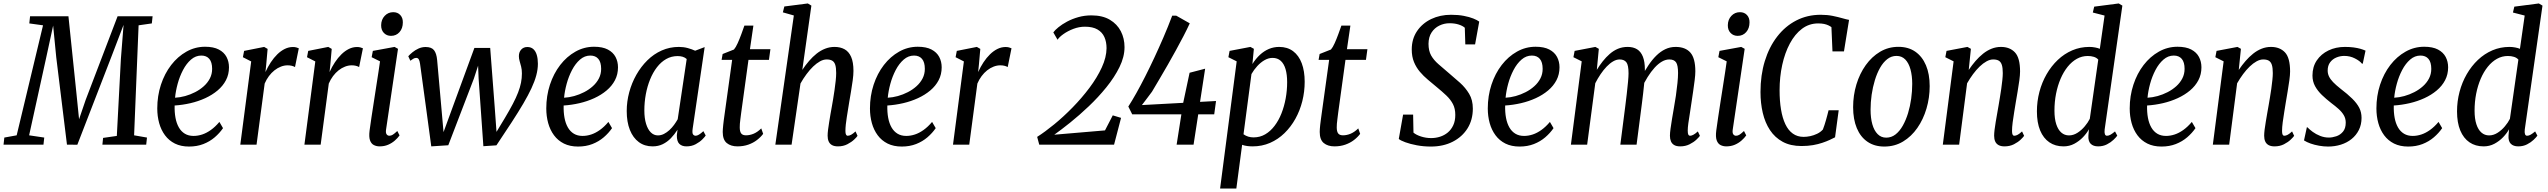

<svg xmlns="http://www.w3.org/2000/svg" viewBox="-56 -837 14743 1111"><path d="M-35.5 0 -31 -41 40.5 -54 193 -690.5 113.5 -701.5 118 -743H340L385.5 -304.5L401.5 -147L439.5 -258.5L624.5 -743H827L822.5 -701.5L746 -690.5L720 -54L794.5 -41L790 0H536.5L540.5 -39L620 -50.5L643.5 -496L659 -693L592 -517.5L391.5 0.5L331.5 0L269.5 -505L251.5 -689L211 -502L112.5 -54L200 -41L195.5 0Z M1234.5 -95.5Q1215 -67 1186.5 -42.5Q1158 -18 1120.8 -3.5Q1083.5 11 1038 11Q991 11 956.2 -6.2Q921.5 -23.5 898.8 -54.2Q876 -85 865 -124.8Q854 -164.5 854 -209.5Q854 -282 875.2 -346.8Q896.5 -411.5 934.5 -460.8Q972.5 -510 1022.8 -538.2Q1073 -566.5 1130.5 -566.5Q1179.5 -566.5 1210 -550.5Q1240.5 -534.5 1254.8 -507.5Q1269 -480.5 1269 -447.5Q1269 -406.5 1251.5 -373Q1234 -339.5 1203 -313.5Q1172 -287.5 1131.8 -269Q1091.5 -250.5 1046.2 -240Q1001 -229.5 954.5 -226.5Q953.5 -187.5 959.5 -155.2Q965.5 -123 979 -99.5Q992.5 -76 1013.8 -63.2Q1035 -50.5 1064 -50.5Q1089 -50.5 1114 -58.8Q1139 -67 1164 -84.8Q1189 -102.5 1213.5 -131.5ZM1109 -515.5Q1076 -515.5 1049.2 -492.2Q1022.5 -469 1003 -431.8Q983.5 -394.5 972 -352.2Q960.5 -310 957 -271.5Q985.5 -273 1015.5 -281.2Q1045.5 -289.5 1073.2 -303.8Q1101 -318 1123.2 -338Q1145.5 -358 1158.5 -383.2Q1171.5 -408.5 1171.5 -438.5Q1171.5 -477 1155.2 -496.2Q1139 -515.5 1109 -515.5Z M1334.5 0 1397.5 -481.5 1349.5 -506 1356.5 -542.5 1472.5 -565.5 1492.5 -554 1484.5 -463.5 1480 -420Q1493.5 -450 1511 -476.5Q1528.5 -503 1548.8 -522.8Q1569 -542.5 1591.8 -553.8Q1614.5 -565 1639 -565Q1649.5 -565 1658 -562.8Q1666.5 -560.5 1673 -557.5L1651 -449Q1642.5 -454 1631.5 -456.5Q1620.5 -459 1608 -459Q1589 -459 1569.5 -451.5Q1550 -444 1532.2 -430Q1514.5 -416 1500 -396.5Q1485.5 -377 1475.5 -353.5L1428.5 0Z M1705.5 0 1768.5 -481.5 1720.5 -506 1727.5 -542.5 1843.5 -565.5 1863.5 -554 1855.5 -463.5 1851 -420Q1864.5 -450 1882 -476.5Q1899.5 -503 1919.8 -522.8Q1940 -542.5 1962.8 -553.8Q1985.5 -565 2010 -565Q2020.5 -565 2029 -562.8Q2037.5 -560.5 2044 -557.5L2022 -449Q2013.5 -454 2002.5 -456.5Q1991.5 -459 1979 -459Q1960 -459 1940.5 -451.5Q1921 -444 1903.2 -430Q1885.5 -416 1871 -396.5Q1856.5 -377 1846.5 -353.5L1799.5 0Z M2140.5 10Q2122 10 2107 2.2Q2092 -5.5 2085 -25.2Q2078 -45 2082.5 -81Q2086.5 -112 2093 -154.8Q2099.5 -197.5 2106.8 -244.8Q2114 -292 2121.2 -338Q2128.5 -384 2134.2 -421.8Q2140 -459.5 2143 -482L2094.5 -506L2101.5 -542.5L2227 -565.5L2247 -554.5L2178 -88Q2175 -68.5 2181 -60Q2187 -51.5 2197 -51.5Q2207.5 -51.5 2217.2 -57.8Q2227 -64 2243 -79L2256 -53.5Q2245.5 -38.5 2228.8 -23.8Q2212 -9 2190 0.5Q2168 10 2140.5 10ZM2206.5 -629.5Q2181.5 -629.5 2165.2 -646.5Q2149 -663.5 2149.5 -691.5Q2150 -724 2170 -745.2Q2190 -766.5 2219.5 -766.5Q2245 -766.5 2260.2 -750Q2275.5 -733.5 2275 -707.5Q2275 -673 2255.8 -651.2Q2236.5 -629.5 2206.5 -629.5Z M2439.5 10 2409.5 -212 2374.5 -468.5Q2372 -486 2367 -494Q2362 -502 2352.5 -502Q2343.5 -502 2335 -496.8Q2326.5 -491.5 2318.5 -485.5L2306.5 -511.5Q2315.5 -522 2330.8 -534.5Q2346 -547 2365.5 -556Q2385 -565 2407 -565Q2441 -565 2455.5 -546.5Q2470 -528 2473.5 -489.5L2496.5 -230.5L2510.5 -72.5L2565 -221.5L2689 -559.5H2780.5L2806.5 -218.5L2817 -74L2865 -153.5Q2892.5 -199.5 2911.5 -235.8Q2930.5 -272 2942 -302Q2953.5 -332 2958.8 -358.5Q2964 -385 2964 -412Q2964 -434.5 2959.5 -451.8Q2955 -469 2950.8 -483.5Q2946.5 -498 2946.5 -512Q2946.5 -535.5 2960 -550.2Q2973.5 -565 2995.5 -565Q3016.5 -565 3030 -553Q3043.5 -541 3050 -519Q3056.5 -497 3056.5 -468Q3056.5 -436 3047.2 -401.2Q3038 -366.5 3019.2 -326.2Q3000.5 -286 2972 -237.5Q2943.5 -189 2904.8 -129.5Q2866 -70 2816.5 4L2741 9L2713.5 -382.5L2710.5 -457L2686 -382L2538 3.5Z M3485.5 -95.5Q3466 -67 3437.5 -42.5Q3409 -18 3371.8 -3.5Q3334.5 11 3289 11Q3242 11 3207.2 -6.2Q3172.5 -23.5 3149.8 -54.2Q3127 -85 3116 -124.8Q3105 -164.5 3105 -209.5Q3105 -282 3126.2 -346.8Q3147.5 -411.5 3185.5 -460.8Q3223.5 -510 3273.8 -538.2Q3324 -566.5 3381.5 -566.5Q3430.5 -566.5 3461 -550.5Q3491.5 -534.5 3505.8 -507.5Q3520 -480.5 3520 -447.5Q3520 -406.5 3502.5 -373Q3485 -339.5 3454 -313.5Q3423 -287.5 3382.8 -269Q3342.5 -250.5 3297.2 -240Q3252 -229.5 3205.5 -226.5Q3204.5 -187.5 3210.5 -155.2Q3216.5 -123 3230 -99.5Q3243.5 -76 3264.8 -63.2Q3286 -50.5 3315 -50.5Q3340 -50.5 3365 -58.8Q3390 -67 3415 -84.8Q3440 -102.5 3464.5 -131.5ZM3360 -515.5Q3327 -515.5 3300.2 -492.2Q3273.5 -469 3254 -431.8Q3234.5 -394.5 3223 -352.2Q3211.5 -310 3208 -271.5Q3236.5 -273 3266.5 -281.2Q3296.5 -289.5 3324.2 -303.8Q3352 -318 3374.2 -338Q3396.5 -358 3409.5 -383.2Q3422.5 -408.5 3422.5 -438.5Q3422.5 -477 3406.2 -496.2Q3390 -515.5 3360 -515.5Z M3952 -92Q3948.5 -66.5 3954.5 -59Q3960.5 -51.5 3969.5 -51.5Q3977.5 -51.5 3988.5 -58Q3999.5 -64.5 4014 -78L4027.5 -53Q4023.5 -46 4008.5 -30.8Q3993.5 -15.5 3970 -2.8Q3946.5 10 3916 10Q3890 10 3875 -4.5Q3860 -19 3860.5 -54.5L3864.5 -86.5Q3847 -59 3826 -37.2Q3805 -15.5 3779 -2.8Q3753 10 3720 10Q3674 10 3640.5 -14.8Q3607 -39.5 3588.8 -85.2Q3570.5 -131 3570.5 -194.5Q3570.5 -249.5 3585 -303.2Q3599.5 -357 3626.2 -404.2Q3653 -451.5 3690 -488Q3727 -524.5 3773.2 -545Q3819.5 -565.5 3872.5 -565.5Q3899.5 -565.5 3924 -558.8Q3948.5 -552 3966.5 -543.5L4021.5 -564.5ZM3917.5 -495.5Q3907.5 -504.5 3894.5 -508.5Q3881.5 -512.5 3865 -512.5Q3829 -512.5 3799 -495.5Q3769 -478.5 3745.5 -448Q3722 -417.5 3705.8 -377.5Q3689.5 -337.5 3681 -291.5Q3672.5 -245.5 3672.5 -197.5Q3672.5 -153 3682.5 -120.5Q3692.5 -88 3710 -70.8Q3727.5 -53.5 3751 -53.5Q3769 -53.5 3785.8 -62Q3802.5 -70.5 3817.5 -84.2Q3832.5 -98 3844.5 -114.5Q3856.5 -131 3865.5 -147Z M4233 -185.5Q4230.5 -163.5 4228.2 -147.8Q4226 -132 4225.2 -120.8Q4224.5 -109.5 4224.5 -100Q4224.5 -76 4232.8 -65Q4241 -54 4260.5 -54Q4282.5 -54 4304.8 -63.2Q4327 -72.5 4349 -94L4360 -62.5Q4346 -43.5 4324.2 -26.8Q4302.5 -10 4274 0Q4245.5 10 4211.5 10Q4173 10 4149.5 -9.2Q4126 -28.5 4126 -73.5Q4126 -80.5 4126.8 -90.5Q4127.5 -100.5 4128.8 -113.5Q4130 -126.5 4132.2 -142.2Q4134.5 -158 4137 -177L4180.5 -490.5H4119.5L4125.5 -524.5L4191 -550.5Q4201.5 -562.5 4212.5 -587Q4223.5 -611.5 4233.8 -639.5Q4244 -667.5 4251.5 -689H4303.5L4283.5 -552.5H4402L4393.5 -490.5H4275Z M4793 10Q4771.5 10 4758.2 2.5Q4745 -5 4739 -18.8Q4733 -32.5 4733 -51.5Q4733 -66 4735.5 -86.2Q4738 -106.5 4741.8 -129.5Q4745.5 -152.5 4749.5 -176.2Q4753.5 -200 4757.5 -221Q4760.5 -238 4764.8 -263Q4769 -288 4773 -316Q4777 -344 4779.8 -370Q4782.5 -396 4782.5 -414.5Q4782.5 -445 4777.2 -461.8Q4772 -478.5 4759.8 -485.8Q4747.5 -493 4727.5 -493Q4708.5 -493 4688.8 -482Q4669 -471 4649.2 -452Q4629.5 -433 4610.8 -407.8Q4592 -382.5 4576 -354L4524.5 0H4430.5L4537.5 -747.5L4474 -765.5L4482.5 -799.5L4618.5 -817L4639 -804.5L4586.5 -432.5Q4605 -460.5 4625.8 -484.5Q4646.5 -508.5 4669.5 -526.8Q4692.5 -545 4718.5 -555.2Q4744.5 -565.5 4773 -565.5Q4806.5 -565.5 4831 -552Q4855.5 -538.5 4869 -508Q4882.5 -477.5 4882.5 -426.5Q4882.5 -404 4878.2 -372.2Q4874 -340.5 4868.2 -307Q4862.5 -273.5 4858 -246.5Q4855 -227 4851.2 -204.5Q4847.5 -182 4844 -159.5Q4840.5 -137 4838.2 -116.5Q4836 -96 4836 -79Q4836 -64.5 4839.5 -58Q4843 -51.5 4849 -51.5Q4858.5 -51.5 4869 -57.2Q4879.5 -63 4894.5 -76.5L4906 -51Q4902.5 -44.5 4887 -29.8Q4871.5 -15 4847.5 -2.5Q4823.5 10 4793 10Z M5358.5 -95.5Q5339 -67 5310.5 -42.5Q5282 -18 5244.8 -3.5Q5207.5 11 5162 11Q5115 11 5080.2 -6.2Q5045.5 -23.5 5022.8 -54.2Q5000 -85 4989 -124.8Q4978 -164.5 4978 -209.5Q4978 -282 4999.2 -346.8Q5020.5 -411.5 5058.5 -460.8Q5096.5 -510 5146.8 -538.2Q5197 -566.5 5254.5 -566.5Q5303.5 -566.5 5334 -550.5Q5364.5 -534.5 5378.8 -507.5Q5393 -480.5 5393 -447.5Q5393 -406.5 5375.5 -373Q5358 -339.5 5327 -313.5Q5296 -287.5 5255.8 -269Q5215.5 -250.5 5170.2 -240Q5125 -229.5 5078.5 -226.5Q5077.5 -187.5 5083.5 -155.2Q5089.5 -123 5103 -99.5Q5116.5 -76 5137.8 -63.2Q5159 -50.5 5188 -50.5Q5213 -50.5 5238 -58.8Q5263 -67 5288 -84.8Q5313 -102.5 5337.5 -131.5ZM5233 -515.5Q5200 -515.5 5173.2 -492.2Q5146.5 -469 5127 -431.8Q5107.5 -394.5 5096 -352.2Q5084.5 -310 5081 -271.5Q5109.5 -273 5139.5 -281.2Q5169.5 -289.5 5197.2 -303.8Q5225 -318 5247.2 -338Q5269.5 -358 5282.5 -383.2Q5295.5 -408.5 5295.5 -438.5Q5295.5 -477 5279.2 -496.2Q5263 -515.5 5233 -515.5Z M5458.5 0 5521.5 -481.5 5473.5 -506 5480.5 -542.5 5596.5 -565.5 5616.5 -554 5608.5 -463.5 5604 -420Q5617.5 -450 5635 -476.5Q5652.5 -503 5672.8 -522.8Q5693 -542.5 5715.8 -553.8Q5738.5 -565 5763 -565Q5773.5 -565 5782 -562.8Q5790.5 -560.5 5797 -557.5L5775 -449Q5766.5 -454 5755.5 -456.5Q5744.5 -459 5732 -459Q5713 -459 5693.5 -451.5Q5674 -444 5656.2 -430Q5638.5 -416 5624 -396.5Q5609.5 -377 5599.5 -353.5L5552.5 0Z M5957.5 0 5945.5 -45Q5990.5 -73.5 6044.2 -117.5Q6098 -161.5 6151 -215.8Q6204 -270 6248.2 -329Q6292.5 -388 6319.5 -446.8Q6346.5 -505.5 6347 -558Q6347 -594.5 6334.5 -622.5Q6322 -650.5 6294.5 -666.5Q6267 -682.5 6222 -682.5Q6188 -682.5 6155.2 -670Q6122.5 -657.5 6097.8 -640Q6073 -622.5 6063.5 -607L6039 -649.5Q6048 -662.5 6068.5 -679.2Q6089 -696 6118.2 -711.8Q6147.5 -727.5 6183.5 -737.8Q6219.5 -748 6259.5 -748Q6323.5 -748 6366 -722.8Q6408.5 -697.5 6429.8 -656Q6451 -614.5 6451 -564.5Q6451 -508 6422 -449Q6393 -390 6346 -332Q6299 -274 6244.2 -222Q6189.5 -170 6136.8 -127.8Q6084 -85.5 6044.5 -57.5L6338 -82.5L6383 -169.5L6431 -155L6390.5 0Z M6752.5 0 6780 -175.5H6495.5L6473 -220.5Q6495.5 -255.5 6520 -299.2Q6544.5 -343 6570.5 -394.2Q6596.5 -445.5 6623 -502.2Q6649.5 -559 6676 -620.2Q6702.5 -681.5 6727 -746.5H6750L6828.5 -702Q6813 -668 6792.2 -628Q6771.5 -588 6748.2 -545.8Q6725 -503.5 6700.8 -461.2Q6676.5 -419 6653.2 -379.5Q6630 -340 6610 -306.5Q6596 -287 6581.2 -268Q6566.5 -249 6551.5 -229L6790.5 -242L6827.5 -416L6917.5 -439.5L6888 -247.5L6980.5 -252.5L6970 -175.5H6877.5L6850.5 0Z M7004 254 7100 -482 7052 -506 7059 -542.5 7179.5 -565.5 7199.5 -554.5 7191 -466.5Q7210.5 -497.5 7234.5 -519.8Q7258.5 -542 7286.5 -553.8Q7314.5 -565.5 7346 -565.5Q7393.5 -565.5 7426.5 -540.8Q7459.5 -516 7476.5 -470.8Q7493.5 -425.5 7493.5 -364Q7493.5 -306.5 7479.8 -251.8Q7466 -197 7439.8 -149.8Q7413.5 -102.5 7376.5 -66.5Q7339.5 -30.5 7293 -10.2Q7246.5 10 7192.5 10Q7176.5 10 7161 8Q7145.5 6 7131.5 1L7098 254ZM7139.5 -60Q7153 -50.5 7167.5 -46.2Q7182 -42 7197.5 -42Q7235 -42 7265.2 -59.8Q7295.5 -77.5 7319.2 -108.8Q7343 -140 7359 -180.5Q7375 -221 7383.5 -267.2Q7392 -313.5 7392 -361.5Q7392 -405.5 7382.8 -437Q7373.5 -468.5 7354.8 -485.2Q7336 -502 7307.5 -502Q7284 -502 7261 -488.8Q7238 -475.5 7218.8 -454.2Q7199.5 -433 7185.5 -408.5Z M7687.5 -185.5Q7685 -163.5 7682.8 -147.8Q7680.5 -132 7679.8 -120.8Q7679 -109.5 7679 -100Q7679 -76 7687.2 -65Q7695.5 -54 7715 -54Q7737 -54 7759.2 -63.2Q7781.5 -72.5 7803.5 -94L7814.5 -62.5Q7800.5 -43.5 7778.8 -26.8Q7757 -10 7728.5 0Q7700 10 7666 10Q7627.5 10 7604 -9.2Q7580.5 -28.5 7580.5 -73.5Q7580.5 -80.5 7581.2 -90.5Q7582 -100.5 7583.2 -113.5Q7584.5 -126.5 7586.8 -142.2Q7589 -158 7591.5 -177L7635 -490.5H7574L7580 -524.5L7645.5 -550.5Q7656 -562.5 7667 -587Q7678 -611.5 7688.2 -639.5Q7698.5 -667.5 7706 -689H7758L7738 -552.5H7856.5L7848 -490.5H7729.5Z M8223.5 11Q8181.5 11 8142.8 3.8Q8104 -3.5 8076 -13.8Q8048 -24 8038 -33L8063 -174H8121L8123 -69.5Q8139 -56 8167.2 -47Q8195.5 -38 8225.5 -38Q8252 -38 8277 -46Q8302 -54 8321.8 -70.5Q8341.5 -87 8353.2 -112.2Q8365 -137.5 8365 -172Q8365 -208.5 8351.5 -234.5Q8338 -260.5 8313.8 -283.8Q8289.5 -307 8256.5 -334Q8231.5 -355 8206.2 -376Q8181 -397 8160 -421.8Q8139 -446.5 8126 -478Q8113 -509.5 8113 -551Q8113 -611.5 8143.5 -656.8Q8174 -702 8225.5 -726.8Q8277 -751.5 8340.5 -751.5Q8382 -751.5 8414.2 -745.2Q8446.5 -739 8469 -730Q8491.5 -721 8503.5 -712L8479.5 -580H8423L8420 -676.5Q8407 -688 8384.2 -695.2Q8361.5 -702.5 8331.5 -702.5Q8300.5 -702.5 8272.8 -689Q8245 -675.5 8227.8 -649.2Q8210.5 -623 8210 -583.5Q8210 -543 8225.2 -516Q8240.5 -489 8267.8 -465.5Q8295 -442 8330 -412Q8361 -386 8392.5 -357.8Q8424 -329.5 8445.2 -294Q8466.5 -258.5 8466.5 -208.5Q8466.5 -143.5 8435.8 -94.2Q8405 -45 8350.2 -17Q8295.5 11 8223.5 11Z M8933.5 -95.5Q8914 -67 8885.5 -42.5Q8857 -18 8819.8 -3.5Q8782.5 11 8737 11Q8690 11 8655.2 -6.2Q8620.5 -23.5 8597.8 -54.2Q8575 -85 8564 -124.8Q8553 -164.5 8553 -209.5Q8553 -282 8574.2 -346.8Q8595.5 -411.5 8633.5 -460.8Q8671.5 -510 8721.8 -538.2Q8772 -566.5 8829.5 -566.5Q8878.5 -566.5 8909 -550.5Q8939.5 -534.5 8953.8 -507.5Q8968 -480.5 8968 -447.5Q8968 -406.5 8950.5 -373Q8933 -339.5 8902 -313.5Q8871 -287.5 8830.8 -269Q8790.5 -250.5 8745.2 -240Q8700 -229.5 8653.5 -226.5Q8652.5 -187.5 8658.5 -155.2Q8664.5 -123 8678 -99.5Q8691.5 -76 8712.8 -63.2Q8734 -50.5 8763 -50.5Q8788 -50.5 8813 -58.8Q8838 -67 8863 -84.8Q8888 -102.5 8912.5 -131.5ZM8808 -515.5Q8775 -515.5 8748.2 -492.2Q8721.5 -469 8702 -431.8Q8682.5 -394.5 8671 -352.2Q8659.5 -310 8656 -271.5Q8684.5 -273 8714.5 -281.2Q8744.5 -289.5 8772.2 -303.8Q8800 -318 8822.2 -338Q8844.5 -358 8857.5 -383.2Q8870.5 -408.5 8870.5 -438.5Q8870.5 -477 8854.2 -496.2Q8838 -515.5 8808 -515.5Z M9195.5 -554.5 9184 -433Q9199.5 -458.5 9218.2 -482.2Q9237 -506 9258.8 -525Q9280.5 -544 9306.2 -554.8Q9332 -565.5 9362.5 -565.5Q9395 -565.5 9417 -551.8Q9439 -538 9450.5 -509Q9462 -480 9462 -434.5Q9462 -425.5 9461.8 -417.8Q9461.5 -410 9461.2 -403Q9461 -396 9460 -389.5L9442.5 -391.5Q9462 -428.5 9483.2 -460.2Q9504.5 -492 9528.5 -515.5Q9552.5 -539 9580 -552.2Q9607.5 -565.5 9640 -565.5Q9696.5 -565.5 9725.2 -532.8Q9754 -500 9754 -424Q9754 -404.5 9750.2 -373.5Q9746.5 -342.5 9741.2 -307.5Q9736 -272.5 9731 -239Q9727 -209 9722 -179Q9717 -149 9713.5 -123.8Q9710 -98.5 9710 -81.5Q9710 -64 9713.5 -57.8Q9717 -51.5 9724.5 -51.5Q9731 -51.5 9741.8 -56.8Q9752.5 -62 9768.5 -76.5L9780.5 -51Q9775.5 -43.5 9760 -28.8Q9744.5 -14 9720.5 -2Q9696.5 10 9666.5 10Q9644.5 10 9631.5 2.2Q9618.5 -5.5 9612.8 -19.2Q9607 -33 9607 -51.5Q9607 -67.5 9610.5 -92.8Q9614 -118 9619 -148.5Q9624 -179 9629.5 -210Q9636 -244.5 9641.5 -283Q9647 -321.5 9650.5 -356.2Q9654 -391 9654 -414.5Q9654 -459.5 9642.5 -476.2Q9631 -493 9603.5 -493Q9582 -493 9560.5 -480.5Q9539 -468 9518.2 -445.2Q9497.5 -422.5 9477.8 -391Q9458 -359.5 9440.5 -321L9461.5 -397.5Q9460.5 -379 9458 -352.8Q9455.5 -326.5 9452 -297Q9448.5 -267.5 9445 -239.5L9414 0H9320L9348.5 -222Q9353 -256 9357.2 -293.5Q9361.5 -331 9364.5 -363.2Q9367.5 -395.5 9367.5 -412.5Q9367.5 -460.5 9354.8 -476.8Q9342 -493 9316 -493Q9297.5 -493 9278.5 -482Q9259.5 -471 9241 -451.8Q9222.5 -432.5 9205.8 -407.8Q9189 -383 9175 -355.5L9128 0H9034L9096.5 -482L9048.5 -506L9055.5 -542.5L9175.5 -565.5Z M9933 10Q9914.5 10 9899.5 2.2Q9884.5 -5.5 9877.5 -25.2Q9870.5 -45 9875 -81Q9879 -112 9885.5 -154.8Q9892 -197.5 9899.2 -244.8Q9906.5 -292 9913.8 -338Q9921 -384 9926.8 -421.8Q9932.5 -459.5 9935.5 -482L9887 -506L9894 -542.5L10019.5 -565.5L10039.5 -554.5L9970.5 -88Q9967.5 -68.5 9973.5 -60Q9979.5 -51.5 9989.5 -51.5Q10000 -51.5 10009.8 -57.8Q10019.5 -64 10035.5 -79L10048.5 -53.5Q10038 -38.5 10021.2 -23.8Q10004.5 -9 9982.5 0.5Q9960.5 10 9933 10ZM9999 -629.5Q9974 -629.5 9957.8 -646.5Q9941.5 -663.5 9942 -691.5Q9942.5 -724 9962.5 -745.2Q9982.5 -766.5 10012 -766.5Q10037.5 -766.5 10052.8 -750Q10068 -733.5 10067.5 -707.5Q10067.5 -673 10048.2 -651.2Q10029 -629.5 9999 -629.5Z M10368.5 8Q10304.5 8 10259.5 -16.5Q10214.5 -41 10186 -84Q10157.5 -127 10144.2 -183.8Q10131 -240.5 10131 -304.5Q10131 -402 10156 -483.5Q10181 -565 10227.5 -625.2Q10274 -685.5 10338 -718.5Q10402 -751.5 10479.5 -751.5Q10517.5 -751.5 10549 -745Q10580.5 -738.5 10604.8 -731.5Q10629 -724.5 10643.5 -722L10614 -539.5H10547.5L10541.5 -680Q10534 -685.5 10523.5 -690.5Q10513 -695.5 10498.8 -698.5Q10484.5 -701.5 10464.5 -701.5Q10412.5 -701.5 10371.2 -670.5Q10330 -639.5 10301 -585.2Q10272 -531 10256.8 -461.5Q10241.5 -392 10241.5 -314.5Q10241.5 -253 10249.8 -203.5Q10258 -154 10274.8 -118.5Q10291.5 -83 10318 -64Q10344.5 -45 10380.5 -45Q10398.5 -45 10418.8 -49.2Q10439 -53.5 10458.5 -62.8Q10478 -72 10492 -87.5Q10497 -100.5 10501.5 -114.2Q10506 -128 10510 -142.2Q10514 -156.5 10517.8 -170.8Q10521.5 -185 10525 -199H10583.5L10562.5 -42.5Q10550 -36 10531.8 -27.5Q10513.5 -19 10489.2 -10.8Q10465 -2.5 10434.8 2.8Q10404.5 8 10368.5 8Z M10929 -566Q10986.5 -566 11026.8 -538Q11067 -510 11088.5 -459.2Q11110 -408.5 11110 -338.5Q11110 -271.5 11091.5 -208.8Q11073 -146 11038.5 -96.5Q11004 -47 10955.8 -18Q10907.5 11 10847.5 11Q10790.5 11 10750 -16.8Q10709.5 -44.5 10688.2 -95.8Q10667 -147 10667 -217Q10667 -285.5 10686 -348.2Q10705 -411 10740 -460Q10775 -509 10823 -537.5Q10871 -566 10929 -566ZM10918 -513.5Q10888.5 -513.5 10864.8 -495Q10841 -476.5 10823 -444.8Q10805 -413 10792.8 -372.8Q10780.5 -332.5 10774.2 -288.8Q10768 -245 10768 -202.5Q10768 -154 10778.2 -117.8Q10788.5 -81.5 10808.8 -61Q10829 -40.5 10858.5 -40.5Q10888.5 -40.5 10912.5 -59.2Q10936.5 -78 10954.5 -110Q10972.5 -142 10984.8 -182.2Q10997 -222.5 11003 -266Q11009 -309.5 11009 -351.5Q11009 -398.5 10999 -435.2Q10989 -472 10968.8 -492.8Q10948.5 -513.5 10918 -513.5Z M11336 -432.5Q11354.5 -460 11375.2 -484Q11396 -508 11419.2 -526.5Q11442.5 -545 11468.2 -555.2Q11494 -565.5 11522.5 -565.5Q11573.5 -565.5 11603.2 -534Q11633 -502.5 11633 -423.5Q11633 -403 11628.8 -371.8Q11624.5 -340.5 11618.8 -307Q11613 -273.5 11608.5 -246.5Q11604.5 -220.5 11599.2 -189.5Q11594 -158.5 11590.2 -129.2Q11586.5 -100 11586.5 -79Q11586.5 -64.5 11589.8 -58Q11593 -51.5 11599.5 -51.5Q11608.5 -51.5 11619.2 -57.2Q11630 -63 11644.5 -76.5L11656.5 -51Q11652.5 -44.5 11637 -29.5Q11621.5 -14.5 11597.5 -2.2Q11573.5 10 11543 10Q11522 10 11508.5 2.5Q11495 -5 11489 -18.8Q11483 -32.5 11483 -51.5Q11483 -65.5 11485.5 -86.5Q11488 -107.5 11492.2 -132Q11496.5 -156.5 11500.8 -181.5Q11505 -206.5 11509 -228.5Q11512 -247 11516.2 -271.8Q11520.5 -296.5 11524.2 -323.2Q11528 -350 11530.5 -374Q11533 -398 11533 -414Q11533 -444.5 11527.5 -461.5Q11522 -478.5 11510 -485.8Q11498 -493 11477.5 -493Q11459 -493 11439 -482Q11419 -471 11399.2 -452Q11379.5 -433 11361 -408Q11342.5 -383 11326.5 -355L11280.5 0H11186L11248.5 -482L11200.5 -506L11207.5 -542.5L11328.5 -565.5L11348.5 -554.5Z M12122.5 -88Q12120.5 -70 12123.8 -60.8Q12127 -51.5 12136 -51.5Q12146 -51.5 12156.8 -57.8Q12167.5 -64 12182.5 -76.5L12195.5 -52Q12189 -42.5 12173.5 -27.8Q12158 -13 12135.5 -1.5Q12113 10 12085 10Q12056.5 10 12041.5 -5.2Q12026.5 -20.5 12028.5 -52.5L12031.5 -89Q12019 -66 11997.2 -43.2Q11975.5 -20.5 11947 -5.2Q11918.5 10 11884.5 10Q11837 10 11802.5 -13.5Q11768 -37 11749.2 -82.2Q11730.5 -127.5 11730.5 -192.5Q11730.5 -250.5 11745 -305.5Q11759.5 -360.5 11786.8 -407.8Q11814 -455 11851.5 -490.5Q11889 -526 11935.2 -545.8Q11981.5 -565.5 12034 -565.5Q12051.5 -565.5 12068 -562.2Q12084.5 -559 12094.5 -554.5L12122 -747L12054 -764.5L12062 -798.5L12204 -817L12225 -804.5ZM12085.5 -492Q12075.5 -503.5 12059.5 -508.2Q12043.5 -513 12025 -513Q11991 -513 11961.8 -496.8Q11932.5 -480.5 11908.5 -450.8Q11884.5 -421 11867.5 -381.2Q11850.5 -341.5 11841.2 -294.5Q11832 -247.5 11832 -196.5Q11832 -150 11842.5 -118Q11853 -86 11871.8 -69.8Q11890.5 -53.5 11916 -53.5Q11941.5 -53.5 11965 -68.5Q11988.5 -83.5 12007.2 -105.8Q12026 -128 12036.5 -149.5Z M12648 -95.5Q12628.5 -67 12600 -42.5Q12571.5 -18 12534.2 -3.5Q12497 11 12451.5 11Q12404.5 11 12369.8 -6.2Q12335 -23.5 12312.2 -54.2Q12289.5 -85 12278.5 -124.8Q12267.5 -164.5 12267.5 -209.5Q12267.5 -282 12288.8 -346.8Q12310 -411.5 12348 -460.8Q12386 -510 12436.2 -538.2Q12486.5 -566.5 12544 -566.5Q12593 -566.5 12623.5 -550.5Q12654 -534.5 12668.2 -507.5Q12682.5 -480.5 12682.5 -447.5Q12682.5 -406.5 12665 -373Q12647.5 -339.5 12616.5 -313.5Q12585.5 -287.5 12545.2 -269Q12505 -250.5 12459.8 -240Q12414.5 -229.5 12368 -226.5Q12367 -187.5 12373 -155.2Q12379 -123 12392.5 -99.5Q12406 -76 12427.2 -63.2Q12448.5 -50.5 12477.5 -50.5Q12502.5 -50.5 12527.5 -58.8Q12552.5 -67 12577.5 -84.8Q12602.5 -102.5 12627 -131.5ZM12522.5 -515.5Q12489.5 -515.5 12462.8 -492.2Q12436 -469 12416.5 -431.8Q12397 -394.5 12385.5 -352.2Q12374 -310 12370.5 -271.5Q12399 -273 12429 -281.2Q12459 -289.5 12486.8 -303.8Q12514.5 -318 12536.8 -338Q12559 -358 12572 -383.2Q12585 -408.5 12585 -438.5Q12585 -477 12568.8 -496.2Q12552.5 -515.5 12522.5 -515.5Z M12898.5 -432.5Q12917 -460 12937.8 -484Q12958.5 -508 12981.8 -526.5Q13005 -545 13030.8 -555.2Q13056.5 -565.5 13085 -565.5Q13136 -565.5 13165.8 -534Q13195.5 -502.5 13195.5 -423.5Q13195.5 -403 13191.2 -371.8Q13187 -340.5 13181.2 -307Q13175.5 -273.5 13171 -246.5Q13167 -220.5 13161.8 -189.5Q13156.5 -158.5 13152.8 -129.2Q13149 -100 13149 -79Q13149 -64.5 13152.2 -58Q13155.5 -51.5 13162 -51.5Q13171 -51.5 13181.8 -57.2Q13192.5 -63 13207 -76.5L13219 -51Q13215 -44.5 13199.5 -29.5Q13184 -14.5 13160 -2.2Q13136 10 13105.5 10Q13084.5 10 13071 2.5Q13057.5 -5 13051.5 -18.8Q13045.5 -32.5 13045.5 -51.5Q13045.5 -65.5 13048 -86.5Q13050.5 -107.5 13054.8 -132Q13059 -156.5 13063.2 -181.5Q13067.5 -206.5 13071.5 -228.5Q13074.5 -247 13078.8 -271.8Q13083 -296.5 13086.8 -323.2Q13090.5 -350 13093 -374Q13095.5 -398 13095.5 -414Q13095.5 -444.5 13090 -461.5Q13084.5 -478.5 13072.5 -485.8Q13060.5 -493 13040 -493Q13021.5 -493 13001.5 -482Q12981.5 -471 12961.8 -452Q12942 -433 12923.5 -408Q12905 -383 12889 -355L12843 0H12748.5L12811 -482L12763 -506L12770 -542.5L12891 -565.5L12911 -554.5Z M13616 -468.5H13611.5Q13598.5 -485 13570.2 -499.2Q13542 -513.5 13509 -513.5Q13485 -513.5 13463 -504.2Q13441 -495 13427 -476.2Q13413 -457.5 13413 -428.5Q13413 -411 13420.5 -395Q13428 -379 13444.2 -362Q13460.5 -345 13487 -324Q13528.5 -292.5 13555.5 -265.8Q13582.5 -239 13595.8 -213Q13609 -187 13609 -155Q13609 -116 13593.5 -85Q13578 -54 13551.2 -32.5Q13524.5 -11 13489.5 0Q13454.5 11 13415.5 11Q13390 11 13363.2 6.2Q13336.5 1.5 13314 -6.5Q13291.5 -14.5 13276 -24.5L13292.5 -100.5H13295.5Q13307.5 -88 13326.5 -74Q13345.5 -60 13369.8 -50.5Q13394 -41 13420 -41Q13440 -41 13462.8 -48.5Q13485.5 -56 13501.5 -75Q13517.5 -94 13517.5 -127.5Q13517.5 -151.5 13506.2 -170.5Q13495 -189.5 13476 -206.5Q13457 -223.5 13433.5 -241Q13404.5 -263.5 13379.8 -287.2Q13355 -311 13340 -338.5Q13325 -366 13325 -400Q13325 -450.5 13350 -487.5Q13375 -524.5 13417.5 -545Q13460 -565.5 13512.5 -565.5Q13541.5 -565.5 13563.2 -562.5Q13585 -559.5 13601.8 -554.8Q13618.5 -550 13632 -544Z M14075.5 -95.5Q14056 -67 14027.5 -42.5Q13999 -18 13961.8 -3.5Q13924.5 11 13879 11Q13832 11 13797.2 -6.2Q13762.5 -23.5 13739.8 -54.2Q13717 -85 13706 -124.8Q13695 -164.5 13695 -209.5Q13695 -282 13716.2 -346.8Q13737.5 -411.5 13775.5 -460.8Q13813.5 -510 13863.8 -538.2Q13914 -566.5 13971.5 -566.5Q14020.5 -566.5 14051 -550.5Q14081.5 -534.5 14095.8 -507.5Q14110 -480.5 14110 -447.5Q14110 -406.5 14092.5 -373Q14075 -339.5 14044 -313.5Q14013 -287.5 13972.8 -269Q13932.5 -250.5 13887.2 -240Q13842 -229.5 13795.5 -226.5Q13794.5 -187.5 13800.5 -155.2Q13806.5 -123 13820 -99.5Q13833.5 -76 13854.8 -63.2Q13876 -50.5 13905 -50.5Q13930 -50.5 13955 -58.8Q13980 -67 14005 -84.8Q14030 -102.5 14054.5 -131.5ZM13950 -515.5Q13917 -515.5 13890.2 -492.2Q13863.5 -469 13844 -431.8Q13824.5 -394.5 13813 -352.2Q13801.5 -310 13798 -271.5Q13826.5 -273 13856.5 -281.2Q13886.5 -289.5 13914.2 -303.8Q13942 -318 13964.2 -338Q13986.5 -358 13999.5 -383.2Q14012.5 -408.5 14012.5 -438.5Q14012.5 -477 13996.2 -496.2Q13980 -515.5 13950 -515.5Z M14553.5 -88Q14551.5 -70 14554.8 -60.8Q14558 -51.5 14567 -51.5Q14577 -51.5 14587.8 -57.8Q14598.5 -64 14613.5 -76.5L14626.5 -52Q14620 -42.5 14604.5 -27.8Q14589 -13 14566.5 -1.5Q14544 10 14516 10Q14487.5 10 14472.5 -5.2Q14457.5 -20.5 14459.5 -52.5L14462.5 -89Q14450 -66 14428.2 -43.2Q14406.5 -20.5 14378 -5.2Q14349.5 10 14315.5 10Q14268 10 14233.5 -13.5Q14199 -37 14180.2 -82.2Q14161.5 -127.5 14161.5 -192.5Q14161.5 -250.5 14176 -305.5Q14190.5 -360.5 14217.8 -407.8Q14245 -455 14282.5 -490.5Q14320 -526 14366.2 -545.8Q14412.5 -565.5 14465 -565.5Q14482.5 -565.5 14499 -562.2Q14515.5 -559 14525.5 -554.5L14553 -747L14485 -764.5L14493 -798.5L14635 -817L14656 -804.5ZM14516.5 -492Q14506.5 -503.5 14490.5 -508.2Q14474.5 -513 14456 -513Q14422 -513 14392.8 -496.8Q14363.5 -480.5 14339.5 -450.8Q14315.5 -421 14298.5 -381.2Q14281.5 -341.5 14272.2 -294.5Q14263 -247.5 14263 -196.5Q14263 -150 14273.5 -118Q14284 -86 14302.8 -69.8Q14321.5 -53.5 14347 -53.5Q14372.5 -53.5 14396 -68.5Q14419.5 -83.5 14438.2 -105.8Q14457 -128 14467.5 -149.5Z"/></svg>

Font: Merriweather 24pt SemiCondensed
Style: Italic
Weight: 400
Width: 4
Italic angle: -7.8°
Designer: Eben Sorkin
Foundry: Eben Sorkin
Version: Version 2.101